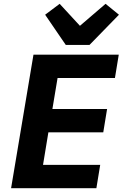

<svg xmlns="http://www.w3.org/2000/svg" viewBox="-20 -984 642 1004"><path d="M38 0 155 -698H601L581 -576H281L254 -414H540L520 -292H233L205 -122H504L484 0ZM324 -749 216 -907 292 -964 398 -849 532 -964 602 -907 448 -749Z"/></svg>

Font: IBM Plex Mono
Style: Bold Italic
Weight: 700
Italic angle: -9°
Monospace: yes
Designer: Mike Abbink, Paul van der Laan, Pieter van Rosmalen
Foundry: Bold Monday
Version: Version 2.3